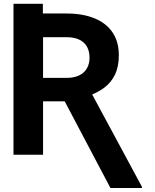

<svg xmlns="http://www.w3.org/2000/svg" viewBox="-20 -797 800 989"><path d="M49.5 -678.2V-777.3H200.8V-678.2ZM49.5 -727.5H322.4Q406.3 -727.5 466.7 -702.7Q527.1 -678 559.6 -630.2Q592.1 -582.5 592.1 -512.6Q592.1 -454.1 572.5 -413.1Q553 -372.2 517.2 -345.4Q481.4 -318.7 433.1 -302L384.7 -275.2H150.3L149.8 -395.8H322.4Q361.5 -395.8 387.9 -408.7Q414.3 -421.6 427.7 -445Q441.2 -468.4 441.2 -499.5Q441.2 -532.2 428.3 -555.9Q415.4 -579.5 388.9 -592.5Q362.5 -605.4 322.4 -605.4H201.8V0H49.5ZM548.8 171.3 290.8 -317.7H450.9L710.9 164.9V171.3Z"/></svg>

Font: Atlassian Sans
Style: Regular
Weight: 400
Designer: Rasmus Andersson
Foundry: Modifications by Atlassian Pty Ltd, manufactured by rsms
Version: Version 4.001;git-9221beed3